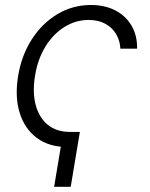

<svg xmlns="http://www.w3.org/2000/svg" viewBox="-20 -568 591 757"><path d="M294.9 -47.9 258.8 168.5H193.4L229.5 -47.9ZM246.1 11.7Q173.3 11.7 125 -24.4Q76.7 -60.5 57.4 -123.8Q38.1 -187 51.3 -267.6Q64.5 -349.1 105.2 -412.6Q146 -476.1 206.3 -512.2Q266.6 -548.3 338.4 -548.3Q393.6 -548.3 434.8 -526.9Q476.1 -505.4 498.8 -466.6Q521.5 -427.7 520.5 -376H454.6Q453.1 -407.7 438 -433.3Q422.9 -459 395.5 -474.1Q368.2 -489.3 329.6 -489.3Q278.3 -489.3 234.1 -461.7Q189.9 -434.1 159.4 -384.8Q128.9 -335.4 118.2 -270Q107.4 -204.6 120.6 -154.5Q133.8 -104.5 168.2 -76.2Q202.6 -47.9 255.4 -47.9Z"/></svg>

Font: Inter 17pt Light
Style: Italic
Weight: 300
Italic angle: -9.3988°
Version: Version 4.001;git-66647c0bb